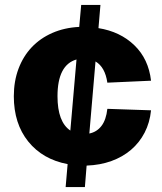

<svg xmlns="http://www.w3.org/2000/svg" viewBox="-20 -746 658 778"><path d="M246 12 254 -81Q153 -100 94.5 -172.5Q36 -245 36 -356Q36 -417 55 -467.5Q74 -518 108.5 -554.5Q143 -591 192 -612.5Q241 -634 301 -637L309 -726H387L379 -632Q467 -618 524.5 -562.5Q582 -507 592 -419L415 -411Q406 -474 367 -497L342 -205Q372 -211 391 -235.5Q410 -260 415 -305L592 -299Q587 -249 566 -208.5Q545 -168 511 -139Q477 -110 431.5 -93.5Q386 -77 331 -75L324 12ZM213 -356Q213 -252 265 -217L290 -505Q213 -483 213 -356Z"/></svg>

Font: Geist ExtBd
Style: Regular
Weight: 400
Designer: Basement.studio, Andrés Briganti, Mateo Zaragoza
Foundry: Basement.studio, Vercel, Andrés Briganti, Guido Ferreyra, Mateo Zaragoza
Version: Version 1.401